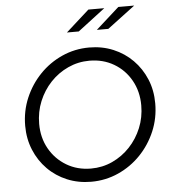

<svg xmlns="http://www.w3.org/2000/svg" viewBox="-61 -970 915 1035"><g transform="rotate(-5 397.0 -452.0)"><path d="M391 11Q321 11 261 -14Q201 -39 156.5 -84Q112 -129 87 -189.5Q62 -250 62 -320Q62 -400 92 -470.5Q122 -541 174 -595Q226 -649 295 -680Q364 -711 442 -711Q512 -711 572 -686Q632 -661 676.5 -616Q721 -571 746 -511Q771 -451 771 -380Q771 -300 741 -229.5Q711 -159 659 -105Q607 -51 538 -20Q469 11 391 11ZM396 -60Q458 -60 512 -85Q566 -110 607 -153.5Q648 -197 671.5 -254Q695 -311 695 -376Q695 -451 661.5 -511Q628 -571 569.5 -605.5Q511 -640 437 -640Q376 -640 321.5 -615Q267 -590 226 -546.5Q185 -503 161.5 -446Q138 -389 138 -324Q138 -249 171.5 -189.5Q205 -130 263.5 -95Q322 -60 396 -60ZM456 -915H542L394 -802H330ZM618 -915H704L554 -802H492Z"/></g></svg>

Font: Red Hat Display VF
Style: Italic
Weight: 300
Italic angle: -12°
Designer: Pentagram, MCKL
Foundry: Pentagram, MCKL
Version: Version 1.023